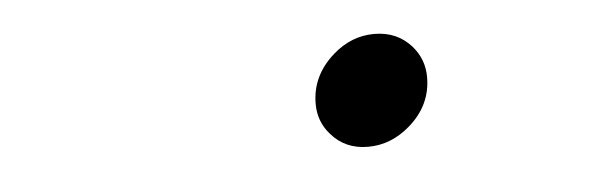

<svg xmlns="http://www.w3.org/2000/svg" viewBox="-27 -785 854 268"><g transform="rotate(-5 400.0 -651.0)"><path d="M480.5 -572.8Q448.2 -572.8 428.7 -595.7Q412.6 -613.8 412.6 -638.7Q412.6 -678.2 444.3 -706.1Q470.2 -729 502.4 -729Q534.7 -729 554.7 -706.1Q570.8 -687.5 570.8 -662.6Q570.8 -623 539.1 -595.7Q512.7 -572.8 480.5 -572.8Z"/></g></svg>

Font: E1234
Style: Italic
Weight: 400
Italic angle: -8°
Designer: GGBotNet
Foundry: GGBotNet
Version: 1.04